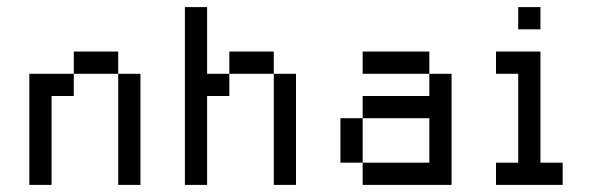

<svg xmlns="http://www.w3.org/2000/svg" viewBox="-20 -520 1665 540"><path d="M187.5 -375V-312.5H312.5V-375ZM312.5 -312.5V0H375V-312.5ZM187.5 -312.5H62.5V0H125V-250H187.5Z M500 -500V0H562.5V-250H625V-312.5H562.5V-500ZM625 -312.5H750V-375H625ZM750 -312.5V0H812.5V-312.5Z M1000 -375V-312.5H1187.5V-375ZM1187.5 -312.5V-250H1000V-187.5H1187.5V-62.5H1000V0H1250V-312.5ZM1000 -62.5V-187.5H937.5V-62.5Z M1437.5 -500V-437.5H1500V-500ZM1375 -375V-312.5H1437.5V-62.5H1375V0H1562.5V-62.5H1500V-375Z"/></svg>

Font: Medodica
Style: Regular
Weight: 400
Version: Version 001.000